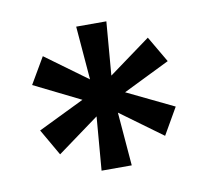

<svg xmlns="http://www.w3.org/2000/svg" viewBox="-51 -743 509 470"><g transform="rotate(-10 203.5 -508.0)"><path d="M166 -329 177 -462 73 -386 35 -452 150 -508 35 -565 73 -630 177 -554 166 -687H241L230 -554L334 -630L372 -565L256 -508L372 -452L334 -386L230 -462L241 -329Z"/></g></svg>

Font: Archivo Variable SemiBold
Style: Regular
Weight: 600
Designer: Hector Gatti
Foundry: Omnibus-Type
Version: Version 2.001